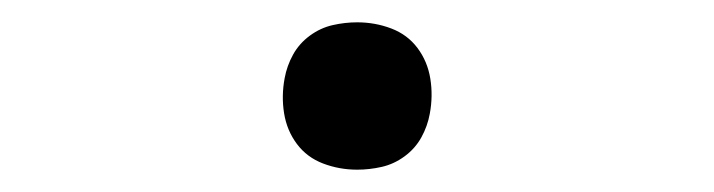

<svg xmlns="http://www.w3.org/2000/svg" viewBox="-20 -426 640 172"><path d="M300 -274Q284 -274 269.5 -279.5Q255 -285 246 -297Q237 -309 234.5 -324.5Q232 -340 235 -356Q237 -367 242.5 -377Q248 -387 257.5 -394Q267 -401 278 -403.5Q289 -406 300 -406Q316 -406 330.5 -400.5Q345 -395 354 -383Q363 -371 365.5 -355.5Q368 -340 365 -324Q363 -313 357.5 -303Q352 -293 342.5 -286Q333 -279 322 -276.5Q311 -274 300 -274Z"/></svg>

Font: Iosevka Curly Slab LtExObl
Style: Regular
Weight: 300
Width: 7
Italic angle: -9°
Monospace: yes
Designer: Belleve Invis
Foundry: Belleve Invis
Version: Version 11.1.0; ttfautohint (v1.8.3)